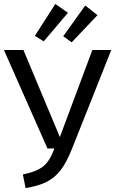

<svg xmlns="http://www.w3.org/2000/svg" viewBox="-20 -943 585 975"><path d="M345 -186Q318 -118 288 -79Q258 -40 216 -19Q174 2 110 12L96 -57Q166 -71 200 -98.5Q234 -126 256 -189H221L0 -689H99L284 -247L449 -689H545ZM325 -878 202 -733 157 -761 261 -923ZM475 -866 344 -728 301 -759 413 -915Z"/></svg>

Font: FiraGO
Style: Regular
Weight: 400
Designer: bBox Type
Foundry: bBox Type GmbH
Version: Version 1.001;April 20, 2020;FontCreator 12.0.0.2555 64-bit